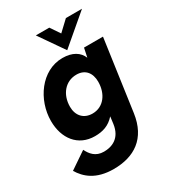

<svg xmlns="http://www.w3.org/2000/svg" viewBox="-217 -807 1008 1131"><g transform="rotate(-30 287.0 -241.0)"><path d="M217 214.5C356.5 214.5 460.5 148.5 483 -11L551 -493H422L409 -431.5C391 -476 348 -503.5 280.5 -503.5C137 -503.5 37 -358.5 37 -215.5C37 -97 103 -8.5 218 -8.5C270.5 -8.5 314.5 -21.5 353 -65L347 -18C334.5 75.5 270 97 218 97C160.5 97 134 61 116.5 26L2.5 103.5C37 160.5 96 214.5 217 214.5ZM176 -232C176 -315.5 227.5 -377.5 303 -377.5C362 -377.5 394 -337.5 394 -277.5C394 -196 347.5 -131 272 -131C212 -131 176 -172 176 -232ZM212 -697 328.5 -529 526 -697H416.5L347.5 -632L303.5 -697Z"/></g></svg>

Font: HK Grotesk ExtraBold
Style: Italic
Weight: 800
Italic angle: -16°
Designer: Alfredo Marco Pradil
Foundry: Hanken Design Co.
Version: Version 3.001;FEAKit 1.0